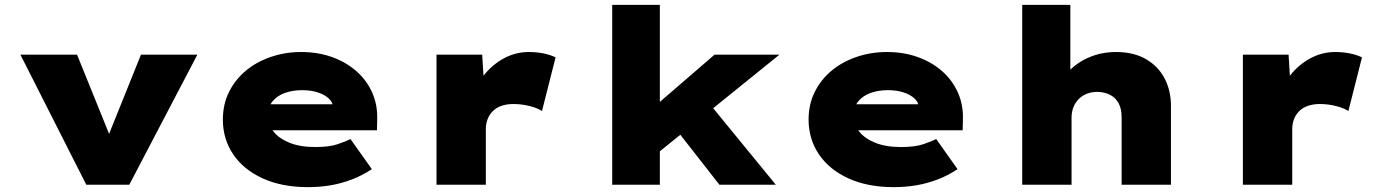

<svg xmlns="http://www.w3.org/2000/svg" viewBox="-20 -760 5704 790"><path d="M335 0 64 -535H297L459 -135H399L560 -535H792L512 0Z M1247 10Q1140 10 1061 -26Q982 -62 939.5 -125Q897 -188 897 -268Q897 -331 922.5 -382Q948 -433 992 -469.5Q1036 -506 1095 -526Q1154 -546 1219 -546Q1288 -546 1345.5 -525.5Q1403 -505 1445.5 -468Q1488 -431 1511 -380Q1534 -329 1532 -268L1531 -224H1022L999 -331H1370L1351 -301V-319Q1349 -340 1332 -355.5Q1315 -371 1287 -380Q1259 -389 1223 -389Q1184 -389 1152 -377.5Q1120 -366 1101 -342.5Q1082 -319 1082 -284Q1082 -248 1105 -219Q1128 -190 1171.5 -172.5Q1215 -155 1277 -155Q1334 -155 1368.5 -166.5Q1403 -178 1422 -188L1510 -64Q1469 -37 1426.5 -21Q1384 -5 1340 2.5Q1296 10 1247 10Z M1776 0V-535H1964L1976 -340L1918 -347Q1934 -403 1969 -448Q2004 -493 2052.5 -519.5Q2101 -546 2156 -546Q2187 -546 2215 -540.5Q2243 -535 2266 -524L2210 -303Q2193 -315 2160 -323.5Q2127 -332 2093 -332Q2064 -332 2042 -324Q2020 -316 2006 -301Q1992 -286 1985.5 -267.5Q1979 -249 1979 -229V0Z M2687 -131 2598 -257 2920 -535H3187ZM2499 0V-740H2695V0ZM2940 0 2714 -289 2852 -391 3172 0Z M3657 10Q3550 10 3471 -26Q3392 -62 3349.5 -125Q3307 -188 3307 -268Q3307 -331 3332.5 -382Q3358 -433 3402 -469.5Q3446 -506 3505 -526Q3564 -546 3629 -546Q3698 -546 3755.5 -525.5Q3813 -505 3855.5 -468Q3898 -431 3921 -380Q3944 -329 3942 -268L3941 -224H3432L3409 -331H3780L3761 -301V-319Q3759 -340 3742 -355.5Q3725 -371 3697 -380Q3669 -389 3633 -389Q3594 -389 3562 -377.5Q3530 -366 3511 -342.5Q3492 -319 3492 -284Q3492 -248 3515 -219Q3538 -190 3581.5 -172.5Q3625 -155 3687 -155Q3744 -155 3778.5 -166.5Q3813 -178 3832 -188L3920 -64Q3879 -37 3836.5 -21Q3794 -5 3750 2.5Q3706 10 3657 10Z M4186 0V-740H4384V-401L4333 -382Q4343 -429 4376.5 -465.5Q4410 -502 4461 -524Q4512 -546 4572 -546Q4645 -546 4695.5 -516.5Q4746 -487 4772 -437Q4798 -387 4798 -324V0H4595V-278Q4595 -312 4583 -334.5Q4571 -357 4549 -369Q4527 -381 4496 -382Q4472 -382 4452.5 -374.5Q4433 -367 4419 -353Q4405 -339 4397 -319.5Q4389 -300 4389 -276V0H4288Q4241 0 4215.5 0Q4190 0 4186 0Z M5094 0V-535H5282L5294 -340L5236 -347Q5252 -403 5287 -448Q5322 -493 5370.5 -519.5Q5419 -546 5474 -546Q5505 -546 5533 -540.5Q5561 -535 5584 -524L5528 -303Q5511 -315 5478 -323.5Q5445 -332 5411 -332Q5382 -332 5360 -324Q5338 -316 5324 -301Q5310 -286 5303.5 -267.5Q5297 -249 5297 -229V0Z"/></svg>

Font: Lexend Mega Black
Style: Regular
Weight: 900
Version: Version 1.007